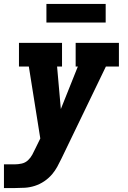

<svg xmlns="http://www.w3.org/2000/svg" viewBox="-29 -747 649 972"><path d="M-9 205V85H46Q63 85 81 81Q99 77 112.5 64.5Q126 52 134.5 36Q143 20 151 3L175 -46L117 -410H67V-530H285V-410H260L279 -195L365 -410H354V-530H573V-410H507L282 56Q272 77 261 97Q250 117 235 135Q217 156 194.5 171Q172 186 147 194Q122 202 96.5 203.5Q71 205 46 205ZM206 -633V-727H506V-633Z"/></svg>

Font: Iosevka Slab HvExObl
Style: Regular
Weight: 900
Width: 7
Italic angle: -9°
Monospace: yes
Designer: Belleve Invis
Foundry: Belleve Invis
Version: Version 11.1.1; ttfautohint (v1.8.3)